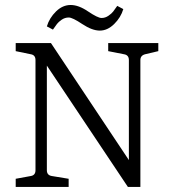

<svg xmlns="http://www.w3.org/2000/svg" viewBox="-20 -738 684 758"><path d="M304.7 -643.1Q266.1 -668.9 251.5 -668.9Q236.3 -668.9 223.6 -660.2Q210.9 -651.4 205.1 -643.6Q199.2 -635.7 189 -621.1L165 -633.8Q174.8 -667 201.2 -692.9Q253.4 -743.7 327.6 -692.9Q366.2 -667 380.9 -667Q395.5 -667 408.2 -675.8Q420.9 -684.6 426.8 -692.4Q432.6 -700.2 442.9 -714.8L466.8 -702.1Q457 -668.9 430.7 -643.1Q404.3 -617.2 374 -617.2Q343.8 -617.2 304.7 -643.1ZM534.2 -501V0H484.9L165 -479V-65.9Q165 -45.9 185.1 -43L251 -32.2V0H42V-32.2L101.1 -43Q120.1 -45.9 120.1 -65.9V-501Q120.1 -521 101.1 -523.9L42 -536.1V-567.9H181.2L488.8 -106V-501Q488.8 -521 469.2 -523.9L407.2 -536.1V-567.9H605V-536.1L553.2 -523.9Q534.2 -519 534.2 -501Z"/></svg>

Font: Yrsa-Light
Style: Regular
Weight: 300
Designer: Anna Giedrys (Yrsa+Rasa design), David Brezina (Yrsa art-direction, Rasa art-direction, design)
Foundry: Rosetta Type Foundry
Version: Version 1.001;PS 1.1;hotconv 1.0.88;makeotf.lib2.5.647800